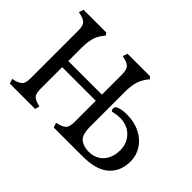

<svg xmlns="http://www.w3.org/2000/svg" viewBox="-117 -923 1196 1196"><g transform="rotate(45 481.0 -325.0)"><path d="M36 -31 58 -36Q93 -47 104 -62.5Q115 -78 115 -120V-530Q115 -572 103.5 -588.5Q92 -605 58 -614L36 -619L47 -650H246L258 -636L246 -619Q223 -590 214 -556.5Q205 -523 205 -469V-357H501V-530Q501 -571 488.5 -588.5Q476 -606 442 -614L423 -619L434 -650H631L645 -636L631 -619Q609 -588 599.5 -554.5Q590 -521 590 -469V-166Q590 -91 620 -69Q650 -47 692 -47Q755 -47 791 -87.5Q827 -128 827 -194Q827 -254 787 -294.5Q747 -335 683 -335Q659 -335 642.5 -331Q626 -327 623 -327Q611 -327 611 -348Q611 -364 636.5 -372Q662 -380 699 -380Q766 -380 816.5 -354Q867 -328 894.5 -284.5Q922 -241 922 -190Q922 -102 865 -51Q808 0 686 0H434L423 -31L442 -36Q477 -45 489 -62Q501 -79 501 -120V-303H205V-114Q205 -75 216 -59.5Q227 -44 260 -34L278 -29L270 0H47Z"/></g></svg>

Font: Kurale
Style: Regular
Weight: 400
Designer: Eduardo Rodriguez Tunni
Foundry: Eduardo Rodriguez Tunni
Version: Version 2.000